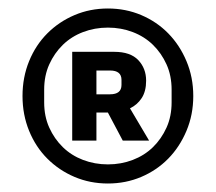

<svg xmlns="http://www.w3.org/2000/svg" viewBox="-20 -730 508 452"><path d="M234 -298Q192 -298 155.5 -313.5Q119 -329 91.5 -356.5Q64 -384 48.5 -422Q33 -460 33 -504Q33 -548 48.5 -586Q64 -624 91.5 -651.5Q119 -679 155.5 -694.5Q192 -710 234 -710Q276 -710 312.5 -694.5Q349 -679 376 -651.5Q403 -624 419 -586Q435 -548 435 -504Q435 -460 419 -422Q403 -384 376 -356.5Q349 -329 312.5 -313.5Q276 -298 234 -298ZM234 -343Q265 -343 292.5 -353.5Q320 -364 340 -383.5Q360 -403 372 -429.5Q384 -456 384 -489V-519Q384 -552 372 -578.5Q360 -605 340 -624.5Q320 -644 292.5 -654.5Q265 -665 234 -665Q203 -665 175.5 -654.5Q148 -644 128 -624.5Q108 -605 96 -578.5Q84 -552 84 -519V-489Q84 -456 96 -429.5Q108 -403 128 -383.5Q148 -364 175.5 -353.5Q203 -343 234 -343ZM207 -399H150V-608H249Q287 -608 305.5 -588.5Q324 -569 324 -540Q324 -515 313.5 -499Q303 -483 286 -475L331 -399H269L234 -465H207ZM239 -508Q266 -508 266 -530V-542Q266 -564 239 -564H207V-508Z"/></svg>

Font: IBM Plex Sans Arabic SmBld
Style: Regular
Weight: 600
Designer: Mike Abbink, Paul van der Laan, Pieter van Rosmalen, Wael Morcos, Khajak Apelian
Foundry: Bold Monday
Version: Version 1.005